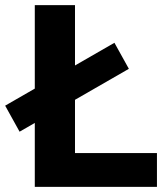

<svg xmlns="http://www.w3.org/2000/svg" viewBox="-63 -725 652 745"><path d="M72 0V-705H228V-131H546V0ZM13 -214 -43 -315 381 -559 437 -458Z"/></svg>

Font: Mulish ExtraLight ExtraBold
Style: Regular
Weight: 800
Version: Version 3.603